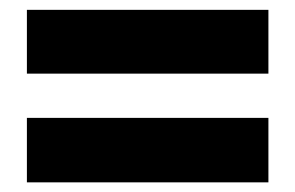

<svg xmlns="http://www.w3.org/2000/svg" viewBox="-20 -549 606 394"><path d="M35.2 -397.9V-528.8H530.8V-397.9ZM35.2 -174.8V-307.1H530.8V-174.8Z"/></svg>

Font: Open Sans ExtBd
Style: Bold
Weight: 800
Foundry: Ascender Corporation
Version: Version 1.10